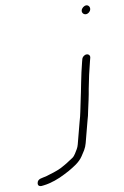

<svg xmlns="http://www.w3.org/2000/svg" viewBox="-91 -744 600 929"><g transform="rotate(-10 208.5 -279.5)"><path d="M336.8 -438 333.1 -424C316.2 -359.6 306.4 -296.9 292.6 -235C285.8 -204.5 280.6 -171.9 271.5 -143L243.2 -35C241.1 -27 238.2 -20 234.7 -14C227.4 -1.7 217.8 16.4 206.7 24C195.9 31 195.9 31 185 38C171.9 47.4 156.5 55.1 142.5 63C118.1 74.8 92.6 81.7 65.4 90C46.8 95 22.7 93.3 19.6 116C17.5 131.3 31.1 134.3 46.7 131C83.9 127 123.5 111.8 153.8 96L177 84C203.7 68.2 233.6 51.8 251.7 24C260.1 11 260.1 11 268.5 -2C274.5 -12 279 -23 282.2 -35L310.2 -142C314.4 -155.3 318 -170.3 321 -187C328.3 -220.5 337.3 -258.2 342.3 -291C350.2 -333.4 360.8 -380.9 372.1 -424L375.8 -438C378.5 -448.6 371.3 -457 360.8 -457C350.2 -457 339.5 -448.6 336.8 -438ZM374.8 -671C371.8 -659.6 380.4 -649 392.1 -649C402.7 -649 413.3 -657.4 416 -668C419.1 -679.6 411.5 -691 400.1 -691C389.5 -691 377.6 -681.6 374.8 -671Z"/></g></svg>

Font: Just Breathe
Style: Obl5
Weight: 400
Foundry: Cannot Into Space Fonts
Version: Version 0.72